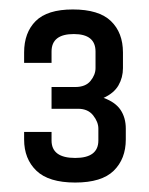

<svg xmlns="http://www.w3.org/2000/svg" viewBox="-20 -772 316 406"><path d="M240 -628Q240 -608 230.5 -591.5Q221 -575 199 -565Q224 -556 235 -539.5Q246 -523 246 -500V-477Q246 -436 220.5 -411Q195 -386 139 -386Q83 -386 57 -411Q31 -436 31 -477V-493H89V-475Q89 -438 139 -438Q188 -438 188 -475V-500Q188 -514 177 -528Q166 -542 145 -542H89V-588H139Q161 -588 171.5 -601Q182 -614 182 -628V-663Q182 -700 136 -700Q89 -700 89 -663V-639H31V-661Q31 -703 55.5 -727.5Q80 -752 134 -752Q189 -752 214.5 -727.5Q240 -703 240 -661Z"/></svg>

Font: Unica One
Style: Regular
Weight: 400
Designer: Eduardo Rodriguez Tunni
Foundry: Eduardo Rodriguez Tunni
Version: Version 2.000; ttfautohint (v1.8.4.7-5d5b);gftools[0.9.23]